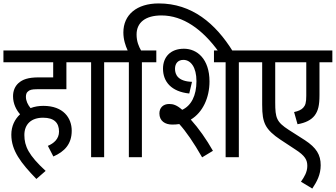

<svg xmlns="http://www.w3.org/2000/svg" viewBox="-20 -916 1957 1119"><path d="M259 -66 291 -4C357 -33 398 -77 398 -154C398 -229 349 -299 233 -299C207 -299 181 -295 158 -286C142 -306 131 -328 131 -352C131 -364 134 -376 142 -382C152 -392 165 -396 196 -396H367V-553H452V-622H0V-553H290V-465H206C144 -465 112 -453 88 -432C68 -414 56 -388 56 -355C56 -310 76 -274 97 -250C66 -221 46 -181 46 -131C46 -38 102 34 192 127L246 80C147 -11 122 -64 122 -129C122 -192 162 -230 231 -230C296 -230 324 -200 324 -149C324 -106 293 -80 259 -66Z M587 -553H671V-622H439V-553H511V0H587Z M731 -553V0H807V-553H891V-622H802C789 -645 776 -674 776 -715C776 -785 828 -826 921 -826C1047 -826 1160 -745 1254 -615H1338C1236 -780 1098 -896 905 -896C777 -896 699 -830 699 -727C699 -686 711 -650 724 -622H659V-553Z M984 -190C998 -190 1012 -191 1025 -193C1064 -150 1109 -85 1158 1L1221 -37C1183 -104 1138 -168 1092 -219C1162 -261 1201 -347 1201 -441C1201 -572 1129 -632 1052 -632C973 -632 930 -583 930 -516C930 -440 978 -382 1083 -371L1099 -439C1016 -442 1000 -482 1000 -515C1000 -547 1018 -567 1049 -567C1091 -567 1125 -525 1125 -443C1125 -358 1094 -300 1042 -276C1010 -304 989 -310 966 -310C931 -310 909 -288 909 -255C909 -211 942 -190 984 -190ZM1372 -553H1456V-622H1227V-553H1295V0H1372Z M1917 -553V-622H1444V-553H1508V-306C1508 -247 1513 -217 1527 -188C1543 -156 1574 -129 1613 -103L1701 -45C1759 -8 1771 17 1771 51C1771 86 1754 115 1734 143L1800 183C1826 144 1849 103 1849 47C1849 -14 1824 -55 1757 -99L1663 -159C1592 -205 1584 -228 1584 -319V-553H1765V-358C1765 -318 1760 -302 1747 -288C1736 -276 1718 -268 1694 -263L1714 -192C1761 -200 1794 -217 1814 -243C1834 -270 1842 -301 1842 -362V-553Z"/></svg>

Font: Noto Sans Devanagari UI Condensed
Style: Regular
Weight: 400
Width: 3
Designer: Jelle Bosma - Monotype Design Team
Foundry: Monotype Imaging Inc.
Version: Version 2.004